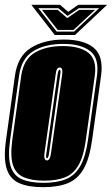

<svg xmlns="http://www.w3.org/2000/svg" viewBox="-27 -765 464 796"><path d="M152 11Q91 11 53 -5.5Q15 -22 1 -64.5Q-13 -107 -2 -185L35 -451Q46 -532 101 -566.5Q156 -601 238 -601Q320 -601 361.5 -567Q403 -533 392 -451L355 -186Q344 -107 319.5 -64.5Q295 -22 254 -5.5Q213 11 152 11ZM154 -7Q209 -7 246 -22Q283 -37 305.5 -76Q328 -115 338 -186L375 -451Q385 -523 347 -553Q309 -583 235 -583Q160 -583 111 -553Q62 -523 52 -451L15 -185Q5 -115 17 -76Q29 -37 63.5 -22Q98 -7 154 -7ZM156 -16Q104 -16 71 -30.5Q38 -45 26.5 -81.5Q15 -118 24 -185L61 -451Q71 -519 117 -546.5Q163 -574 234 -574Q304 -574 339.5 -546Q375 -518 366 -451L329 -186Q320 -118 299 -81Q278 -44 243 -30Q208 -16 156 -16ZM168 -100Q180 -100 184 -127L231 -458Q234 -485 221 -485Q214 -485 210 -479.5Q206 -474 204 -458L157 -127Q154 -100 168 -100ZM168 -109Q162 -109 165 -127L212 -458Q214 -469 216 -472.5Q218 -476 220 -476Q226 -476 223 -458L176 -127Q173 -109 168 -109ZM417 -745 284 -620H200L103 -745H222L256 -716L297 -745ZM384 -731H300L253 -699L215 -731H132L208 -634H280ZM367 -724 278 -641H212L147 -724H212L252 -690L301 -724Z"/></svg>

Font: Alumni Sans Collegiate One SC
Style: Italic
Weight: 400
Italic angle: -8°
Designer: Robert E. Leuschke
Foundry: Robert E. Leuschke
Version: Version 1.100